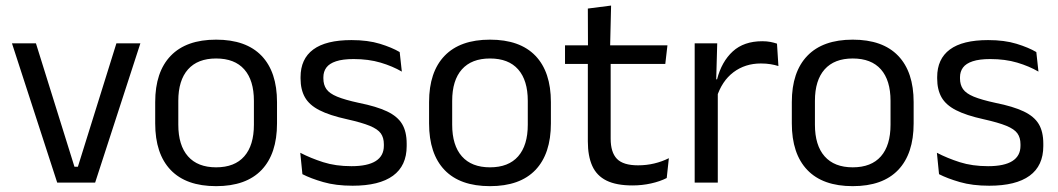

<svg xmlns="http://www.w3.org/2000/svg" viewBox="-20 -640 3710 673"><path d="M253 -55.5 388 -488H472L313.5 0H180.5L22 -488H106L241 -55.5Z M737.5 12.5Q632.5 12.5 578.2 -44.2Q524 -101 524 -207.5V-282Q524 -388 578.5 -444.5Q633 -501 737.5 -501Q842.5 -501 896.8 -444.5Q951 -388 951 -282V-207.5Q951 -101 896.8 -44.2Q842.5 12.5 737.5 12.5ZM737.5 -53.5Q802.5 -53.5 836.2 -92Q870 -130.5 870 -203V-286.5Q870 -358.5 836.2 -396.8Q802.5 -435 737.5 -435Q673 -435 639 -396.8Q605 -358.5 605 -286.5V-203Q605 -130.5 639 -92Q673 -53.5 737.5 -53.5Z M1216 11Q1157 11 1113 -1.8Q1069 -14.5 1040 -29.5L1032.5 -104.5Q1069 -85.5 1112.8 -71.5Q1156.5 -57.5 1212 -57.5Q1268.5 -57.5 1297 -75.5Q1325.5 -93.5 1325.5 -129V-134.5Q1325.5 -157.5 1314.8 -172.5Q1304 -187.5 1276 -199Q1248 -210.5 1196.5 -222Q1135 -235.5 1099.5 -253.8Q1064 -272 1048.8 -299Q1033.5 -326 1033.5 -365V-369.5Q1033.5 -433.5 1078 -466.5Q1122.5 -499.5 1212 -499.5Q1269.5 -499.5 1311.8 -486.5Q1354 -473.5 1381 -457.5L1388.5 -389Q1356 -408 1314 -420.5Q1272 -433 1219.5 -433Q1181.5 -433 1158 -425.2Q1134.5 -417.5 1124 -403.2Q1113.5 -389 1113.5 -369V-365Q1113.5 -343 1124 -327.8Q1134.5 -312.5 1161.8 -301.2Q1189 -290 1237.5 -279.5Q1300 -267 1336.8 -249.5Q1373.5 -232 1389.5 -205.2Q1405.5 -178.5 1405.5 -136.5V-128Q1405.5 -59 1357.5 -24Q1309.5 11 1216 11Z M1697.5 12.5Q1592.5 12.5 1538.2 -44.2Q1484 -101 1484 -207.5V-282Q1484 -388 1538.5 -444.5Q1593 -501 1697.5 -501Q1802.5 -501 1856.8 -444.5Q1911 -388 1911 -282V-207.5Q1911 -101 1856.8 -44.2Q1802.5 12.5 1697.5 12.5ZM1697.5 -53.5Q1762.5 -53.5 1796.2 -92Q1830 -130.5 1830 -203V-286.5Q1830 -358.5 1796.2 -396.8Q1762.5 -435 1697.5 -435Q1633 -435 1599 -396.8Q1565 -358.5 1565 -286.5V-203Q1565 -130.5 1599 -92Q1633 -53.5 1697.5 -53.5Z M2197 10Q2140.5 10 2106 -7Q2071.5 -24 2056 -58.5Q2040.5 -93 2040.5 -144.5V-452.5H2120.5V-154Q2120.5 -106 2142.5 -83.2Q2164.5 -60.5 2216.5 -60.5Q2246 -60.5 2273.2 -67Q2300.5 -73.5 2324.5 -85.5L2317 -16Q2293.5 -4 2262 3Q2230.5 10 2197 10ZM1960.5 -416V-481H2319.5L2312 -416ZM2041 -473 2040.5 -610 2122 -620.5 2118.5 -473Z M2492 -298.5 2473.5 -361 2493.5 -362Q2509.5 -424 2548.5 -459.8Q2587.5 -495.5 2652 -495.5Q2668 -495.5 2680.8 -493Q2693.5 -490.5 2703.5 -487L2708.5 -408.5Q2696 -412.5 2680.8 -415Q2665.5 -417.5 2647 -417.5Q2592 -417.5 2551.2 -387Q2510.5 -356.5 2492 -298.5ZM2415 0V-488H2494L2490 -344L2496 -338V0Z M2969 12.5Q2864 12.5 2809.8 -44.2Q2755.5 -101 2755.5 -207.5V-282Q2755.5 -388 2810 -444.5Q2864.5 -501 2969 -501Q3074 -501 3128.2 -444.5Q3182.5 -388 3182.5 -282V-207.5Q3182.5 -101 3128.2 -44.2Q3074 12.5 2969 12.5ZM2969 -53.5Q3034 -53.5 3067.8 -92Q3101.5 -130.5 3101.5 -203V-286.5Q3101.5 -358.5 3067.8 -396.8Q3034 -435 2969 -435Q2904.5 -435 2870.5 -396.8Q2836.5 -358.5 2836.5 -286.5V-203Q2836.5 -130.5 2870.5 -92Q2904.5 -53.5 2969 -53.5Z M3447.5 11Q3388.5 11 3344.5 -1.8Q3300.5 -14.5 3271.5 -29.5L3264 -104.5Q3300.5 -85.5 3344.2 -71.5Q3388 -57.5 3443.5 -57.5Q3500 -57.5 3528.5 -75.5Q3557 -93.5 3557 -129V-134.5Q3557 -157.5 3546.2 -172.5Q3535.5 -187.5 3507.5 -199Q3479.5 -210.5 3428 -222Q3366.5 -235.5 3331 -253.8Q3295.5 -272 3280.2 -299Q3265 -326 3265 -365V-369.5Q3265 -433.5 3309.5 -466.5Q3354 -499.5 3443.5 -499.5Q3501 -499.5 3543.2 -486.5Q3585.5 -473.5 3612.5 -457.5L3620 -389Q3587.5 -408 3545.5 -420.5Q3503.5 -433 3451 -433Q3413 -433 3389.5 -425.2Q3366 -417.5 3355.5 -403.2Q3345 -389 3345 -369V-365Q3345 -343 3355.5 -327.8Q3366 -312.5 3393.2 -301.2Q3420.5 -290 3469 -279.5Q3531.5 -267 3568.2 -249.5Q3605 -232 3621 -205.2Q3637 -178.5 3637 -136.5V-128Q3637 -59 3589 -24Q3541 11 3447.5 11Z"/></svg>

Font: Anek Gujarati Medium
Style: Regular
Weight: 400
Version: Version 1.003